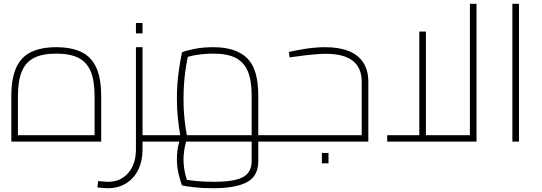

<svg xmlns="http://www.w3.org/2000/svg" viewBox="-20 -750 2869 1017"><path d="M40 0V-240Q40 -336 66.5 -393Q93 -450 146 -475Q199 -500 278 -500Q357 -500 410 -475Q463 -450 489.5 -393Q516 -336 516 -240V0ZM75 -20 60 -34H496L481 -20V-240Q481 -322 460.5 -371.5Q440 -421 395.5 -443.5Q351 -466 278 -466Q205 -466 160.5 -443.5Q116 -421 95.5 -371.5Q75 -322 75 -240Z M735 0V-34H835V0ZM552 247Q539 247 524.5 245.5Q510 244 496 243L500 209Q514 210 527.5 211.5Q541 213 552 213Q619 213 659.5 166Q700 119 700 42V-500H735V42Q735 103 712 149.5Q689 196 647.5 221.5Q606 247 552 247ZM835 0V-34Q849 -34 852 -29Q855 -24 855 -17Q855 -10 852 -5Q849 0 835 0ZM700 -573V-628H735V-573Z M835 0V-34H1348L1313 0V-245Q1313 -324 1292.5 -372.5Q1272 -421 1228 -443.5Q1184 -466 1111 -466Q1068 -466 1024.5 -459.5Q981 -453 958 -442L978 -465Q973 -443 966.5 -405.5Q960 -368 956 -322Q952 -276 952 -226Q952 -174 956.5 -128Q961 -82 966.5 -51Q972 -20 975 -11L942 0Q939 -11 933 -44Q927 -77 922 -124.5Q917 -172 917 -226Q917 -303 926.5 -370.5Q936 -438 944 -473Q964 -482 1009.5 -491Q1055 -500 1110 -500Q1229 -500 1288.5 -442.5Q1348 -385 1348 -245V0ZM1109 247Q1054 247 1009 242Q964 237 944 232Q936 212 926.5 174Q917 136 917 93Q917 47 927 11Q937 -25 942 -34L972 -17Q968 -9 963 10.5Q958 30 955 53Q952 76 952 96Q952 115 955 137.5Q958 160 963.5 181Q969 202 976 219L953 199Q976 205 1021 209Q1066 213 1113 213Q1186 213 1230 202Q1274 191 1293.5 166.5Q1313 142 1313 104V-34H1348V104Q1348 183 1288 215Q1228 247 1109 247ZM1348 0V-34H1448V0ZM1448 0V-34Q1462 -34 1465 -29Q1468 -24 1468 -17Q1468 -10 1465 -5Q1462 0 1448 0ZM835 0Q822 0 818.5 -5Q815 -10 815 -17Q815 -24 818.5 -29Q822 -34 835 -34Z M1514 -446 1510 -475Q1549 -484 1601 -492Q1653 -500 1703 -500Q1777 -500 1827.5 -479.5Q1878 -459 1904.5 -418Q1931 -377 1931 -317V0H1448V-34H1911L1896 -20V-317Q1896 -391 1848.5 -428Q1801 -465 1706 -465Q1685 -465 1658 -463Q1631 -461 1596 -457Q1561 -453 1514 -446ZM1448 0Q1435 0 1431.5 -5Q1428 -10 1428 -17Q1428 -24 1431.5 -29Q1435 -34 1448 -34ZM1685 115V60H1720V115Z M2031 0V-34H2504L2469 0V-730H2504V0ZM2201 -34V-583H2236V-34Z M2694 0V-730H2729V0Z"/></svg>

Font: TitilliumWeb ExtraLight
Style: Regular
Weight: 400
Designer: Mohamed Gaber, Accademia di Belle Arti di Urbino and others
Foundry: Kief Type Foundry, Accademia di Belle Arti di Urbino and others
Version: Version 3.000; ttfautohint (v1.8.2)